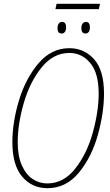

<svg xmlns="http://www.w3.org/2000/svg" viewBox="-20 -977 577 1008"><path d="M45 -230Q45 -336 80 -451Q115 -566 182.5 -645Q250 -724 344 -724Q422 -724 474 -666Q526 -608 526 -486Q526 -384 493.5 -268Q461 -152 394 -70.5Q327 11 229 11Q148 11 96.5 -49.5Q45 -110 45 -230ZM498 -486Q498 -593 454 -646Q410 -699 344 -699Q260 -699 198.5 -623Q137 -547 105 -436.5Q73 -326 73 -230Q73 -158 94.5 -109.5Q116 -61 151 -37.5Q186 -14 228 -14Q314 -14 375.5 -92.5Q437 -171 467.5 -282Q498 -393 498 -486ZM277 -957H505L499 -929H271ZM282 -829Q282 -844 288 -853Q294 -862 306 -862Q327 -862 327 -834Q327 -817 320.5 -809Q314 -801 304 -801Q293 -801 287.5 -807.5Q282 -814 282 -829ZM407 -829Q407 -844 413.5 -853Q420 -862 431 -862Q452 -862 452 -834Q452 -817 445.5 -809Q439 -801 429 -801Q407 -801 407 -829Z"/></svg>

Font: Noto Serif CondThin
Style: Italic
Weight: 250
Width: 3
Italic angle: -12°
Designer: Monotype Design Team
Foundry: Monotype Imaging Inc.
Version: Version 1.001